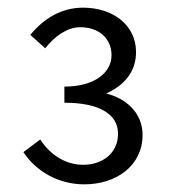

<svg xmlns="http://www.w3.org/2000/svg" viewBox="-20 -911 448 501"><path d="M200 -430C284 -430 352 -479 352 -559C352 -618 307 -655 257 -667C302 -687 335 -722 335 -775C335 -847 273 -891 197 -891C139 -891 94 -862 59 -820L98 -785C123 -817 156 -840 189 -840C239 -840 271 -810 271 -767C271 -721 226 -685 148 -685V-643C236 -643 288 -615 288 -562C288 -511 247 -481 197 -481C151 -481 111 -507 85 -547L41 -514C73 -466 130 -430 200 -430Z"/></svg>

Font: Noto Sans JP DemiLight
Style: Regular
Weight: 350
Designer: Ryoko NISHIZUKA 西塚涼子 (kana, bopomofo & ideographs); Paul D. Hunt (Latin, Greek & Cyrillic); Sandoll Communications 산돌커뮤니
Foundry: Adobe
Version: Version 2.004;hotconv 1.0.118;makeotfexe 2.5.65603